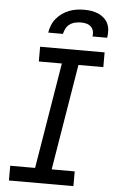

<svg xmlns="http://www.w3.org/2000/svg" viewBox="-62 -997 625 1038"><g transform="rotate(5 250.0 -477.5)"><path d="M377 0H27V-80H162L257 -655H132V-735H482V-655H347L252 -80H377ZM169 -815Q172 -835 180 -855Q188 -875 202 -892Q216 -909 234 -921.5Q252 -934 271.5 -941.5Q291 -949 311.5 -952Q332 -955 352 -955Q372 -955 391.5 -952Q411 -949 428.5 -941.5Q446 -934 460 -921.5Q474 -909 482 -892Q490 -875 491 -855Q492 -835 489 -815H409Q412 -830 408.5 -844.5Q405 -859 394.5 -868.5Q384 -878 370 -881.5Q356 -885 341 -885Q326 -885 310 -881.5Q294 -878 280.5 -868.5Q267 -859 259.5 -844.5Q252 -830 249 -815Z"/></g></svg>

Font: Iosevka Term Curly Md Obl
Style: Regular
Weight: 500
Italic angle: -9°
Designer: Belleve Invis
Foundry: Belleve Invis
Version: Version 32.3.0